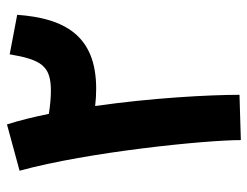

<svg xmlns="http://www.w3.org/2000/svg" viewBox="-102 -622 727 564"><g transform="rotate(-90 262.0 -339.5)"><path d="M266 0C266 -88 257 -258 233 -424C249 -422 267 -421 284 -421C441 -421 491 -515 501 -653L385 -675C369 -582 351 -554 278 -554C259 -554 235 -556 210 -560C201 -604 191 -646 179 -683L43 -646C98 -446 133 -100 133 4Z"/></g></svg>

Font: Noto Sans Arabic UI SmCn
Style: Bold
Weight: 700
Width: 4
Designer: Monotype Design Team, Nadine Chahine and Nizar Qandah
Foundry: Monotype Imaging Inc.
Version: Version 2.010